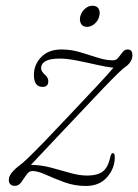

<svg xmlns="http://www.w3.org/2000/svg" viewBox="-20 -626 471 654"><path d="M371 -90.5Q371 -52.5 344.8 -22.5Q318.5 7.5 272.5 7.5Q234.5 7.5 199.5 -5.2Q164.5 -18 136.5 -30.8Q108.5 -43.5 90.5 -43.5Q79 -43.5 70.2 -31Q61.5 -18.5 52.8 -5.8Q44 7 31 7Q10 7 10 -14Q10 -36 51 -66Q58.5 -71.5 76.2 -88.5Q94 -105.5 127.8 -140.2Q161.5 -175 217 -234Q275.5 -296 312.8 -335.8Q350 -375.5 366.5 -395.5Q344 -397.5 310.2 -405.2Q276.5 -413 242 -419.8Q207.5 -426.5 183.5 -426.5Q120 -426.5 120 -393Q120 -383 134 -370.5Q144.5 -361.5 144.5 -349.5Q144.5 -330 125 -330Q95.5 -330 95.5 -370.5Q95.5 -406 120.5 -431.8Q145.5 -457.5 189.5 -457.5Q222 -457.5 253 -448.2Q284 -439 312.2 -429.8Q340.5 -420.5 364.5 -420.5Q376 -420.5 383.2 -429.8Q390.5 -439 397.5 -448.2Q404.5 -457.5 415 -457.5Q431 -457.5 431 -438Q431 -413.5 403.5 -395.5Q398.5 -392 381.5 -375.8Q364.5 -359.5 329.5 -323Q294.5 -286.5 234 -222Q175 -159 141.2 -123.8Q107.5 -88.5 85.5 -64.5Q120 -64 153.8 -55Q187.5 -46 218.8 -37Q250 -28 277.5 -28Q310.5 -28 329.2 -41.2Q348 -54.5 356 -92.5Q359 -104.5 364.5 -104.5Q371 -104.5 371 -90.5ZM276 -534.5Q262 -534.5 256 -545.2Q250 -556 253.5 -570.5Q257.5 -585.5 269.2 -596Q281 -606.5 295.5 -606.5Q310 -606.5 316 -596Q322 -585.5 318 -570.5Q314.5 -556 302.5 -545.2Q290.5 -534.5 276 -534.5Z"/></svg>

Font: Fraunces 9pt Thin
Style: Italic
Weight: 100
Italic angle: -16°
Version: Version 1.000;[b76b70a41]